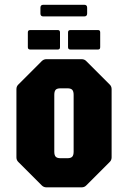

<svg xmlns="http://www.w3.org/2000/svg" viewBox="-20 -804 549 824"><path d="M179 0Q167.5 0 159 -8.5L59 -108.5Q50.5 -116.5 50.5 -128.5V-421.5Q50.5 -433.5 59 -441.5L159 -541.5Q167.5 -550 179 -550H330.5Q342.5 -550 350.5 -541.5L450.5 -441.5Q459 -433.5 459 -421.5V-128.5Q459 -116.5 450.5 -108.5L350.5 -8.5Q342.5 0 330.5 0ZM240 -125H269.5Q284 -125 290 -131.5Q296 -138 296 -153V-397Q296 -412 290 -418.5Q284 -425 269.5 -425H240Q224.5 -425 218.8 -418.5Q213 -412 213 -397V-153Q213 -138 219 -131.5Q225 -125 240 -125ZM109.5 -591.5Q99.5 -591.5 99.5 -601.5V-665Q99.5 -675 109.5 -675H228.5Q237.5 -675 237.5 -665V-601.5Q237.5 -591.5 228.5 -591.5ZM282 -591.5Q272 -591.5 272 -601.5V-665Q272 -675 282 -675H401Q410 -675 410 -665V-601.5Q410 -591.5 401 -591.5ZM166 -733.5Q153.5 -733.5 153.5 -746V-771Q153.5 -783.5 166 -783.5H341.5Q354 -783.5 354 -771V-746Q354 -733.5 341.5 -733.5Z"/></svg>

Font: Jaro 24pt
Style: Regular
Weight: 400
Designer: Agyei Archer, Celine Hurka, Mirko Velimirović
Version: Version 1.000